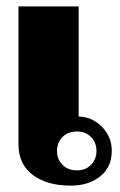

<svg xmlns="http://www.w3.org/2000/svg" viewBox="-20 -573 376 603"><path d="M38 -120V-553H227V-207Q253 -207 277 -193Q301 -179 316 -154.5Q331 -130 331 -99Q331 -48 294.5 -19Q258 10 202 10Q128 10 83 -23.5Q38 -57 38 -120ZM283 -99Q283 -125 266 -142.5Q249 -160 222 -160Q193 -160 176 -142.5Q159 -125 159 -99Q159 -73 176 -55.5Q193 -38 222 -38Q249 -38 266 -55.5Q283 -73 283 -99Z"/></svg>

Font: Taviraj ExtraBold
Style: Regular
Weight: 800
Designer: Katatrad Team
Foundry: CadsonDemak
Version: Version 1.001